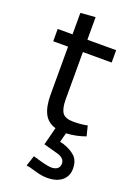

<svg xmlns="http://www.w3.org/2000/svg" viewBox="-162 -667 695 988"><g transform="rotate(20 185.5 -173.0)"><path d="M340 170Q340 210 311.2 234.4Q282.5 258.8 228.8 258.8Q206.2 258.8 185.6 253.8Q165 248.8 126.2 237.5L110 235L128.8 177.5L142.5 181.2Q200 198.8 227.5 201.2Q250 202.5 263.8 193.1Q277.5 183.8 277.5 163.8Q277.5 131.2 227.5 120L158.8 101.2L183.8 3.8Q140 -8.8 120.6 -46.9Q101.2 -85 101.2 -148.8V-412.5H20V-480H101.2V-597.5L182.5 -603.8V-480H340V-412.5H182.5V-153.8Q182.5 -103.8 198.1 -81.2Q213.8 -58.8 258.8 -58.8Q301.2 -58.8 335 -66.2L348.8 -11.2Q297.5 7.5 243.8 10L230 61.2L250 66.2Q291.2 80 315.6 102.5Q340 125 340 170Z"/></g></svg>

Font: Cambay
Style: Regular
Weight: 400
Designer: Pooja Saxena
Foundry: Pooja Saxena
Version: Version 1.181;PS 001.181;hotconv 1.0.70;makeotf.lib2.5.58329